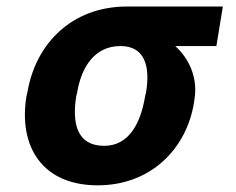

<svg xmlns="http://www.w3.org/2000/svg" viewBox="-20 -548 711 578"><path d="M62.5 -269.9 59.7 -258.5C34.8 -105.8 108.3 9.9 274.1 9.9C432.9 9.9 541.2 -98.7 563.9 -238.6L565.3 -248.6C576.3 -313.2 549.7 -371.4 507.5 -409.4H631.4L650.9 -528.4H362.2C196.7 -528.4 87 -416.9 62.5 -269.9ZM209.5 -258.5 212.4 -269.9C224.8 -345.2 264.2 -409.4 342.7 -409.4C418 -409.4 432.2 -345.2 419.7 -269.9L416.9 -258.5C403.4 -175.8 367.5 -109 293.7 -109C212 -109 196.4 -175.8 209.5 -258.5Z"/></svg>

Font: Magic Ui Pro
Style: Bold Italic
Weight: 700
Italic angle: -9.39999°
Designer: Stefan Endress, Andreas Faust
Version: Version 1.000;FEAKit 1.0